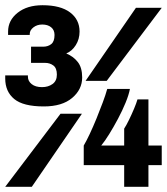

<svg xmlns="http://www.w3.org/2000/svg" viewBox="-20 -716 640 736"><path d="M148 -308Q69 -308 34.5 -336.5Q0 -365 0 -415V-427H87V-422Q87 -405 101.5 -393.5Q116 -382 141 -382Q165 -382 181.5 -394Q198 -406 198 -430Q198 -455 184.5 -465Q171 -475 153 -475H99V-537H145Q164 -537 176.5 -547Q189 -557 189 -582Q189 -601 176 -611.5Q163 -622 142 -622Q122 -622 108 -611Q94 -600 94 -586V-582H11V-595Q11 -638 47.5 -667Q84 -696 143 -696Q212 -696 248.5 -668.5Q285 -641 285 -595Q285 -566 270.5 -543Q256 -520 234 -511Q261 -500 278 -478.5Q295 -457 295 -419Q295 -373 256.5 -340.5Q218 -308 148 -308ZM0 0 212 -280H294L102 0ZM308 -406 501 -686H600L389 -406ZM456 0V-83H301V-158Q311 -175 324 -202.5Q337 -230 350 -262Q363 -294 374 -323.5Q385 -353 391 -375H478Q474 -353 461.5 -322.5Q449 -292 432.5 -261Q416 -230 399 -202.5Q382 -175 368 -158H456V-223Q464 -235 474.5 -256.5Q485 -278 494 -299.5Q503 -321 507 -335H549V-158H600V-83H549V0Z"/></svg>

Font: Chivo Mono ExtraBold
Style: Regular
Weight: 800
Monospace: yes
Designer: Hector Gatti
Foundry: Omnibus-Type
Version: Version 1.008